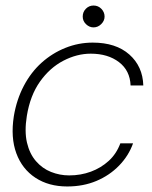

<svg xmlns="http://www.w3.org/2000/svg" viewBox="-20 -662 550 694"><path d="M223 12Q156 12 108 -19.5Q60 -51 39 -108Q18 -165 30 -242Q40 -302 66 -351.5Q92 -401 130.5 -435.5Q169 -470 216.5 -489Q264 -508 315 -508Q399 -508 447.5 -465Q496 -422 498 -353H452Q450 -407 410 -437.5Q370 -468 308 -468Q258 -468 209 -442.5Q160 -417 124.5 -367Q89 -317 77 -243Q68 -187 77.5 -146.5Q87 -106 110 -79.5Q133 -53 164.5 -40.5Q196 -28 230 -28Q272 -28 308.5 -41.5Q345 -55 373 -80.5Q401 -106 415 -144H461Q445 -99 410.5 -63.5Q376 -28 328.5 -8Q281 12 223 12ZM318 -563Q303 -563 291 -574.5Q279 -586 279 -602Q279 -619 290.5 -630.5Q302 -642 318 -642Q335 -642 346.5 -630Q358 -618 358 -602Q358 -587 346 -575Q334 -563 318 -563Z"/></svg>

Font: DM Sans 36pt ExtraLight
Style: Italic
Weight: 250
Italic angle: -10°
Designer: Colophon Foundry, Jonny Pinhorn
Foundry: Colophon Foundry
Version: Version 4.004;gftools[0.9.30]